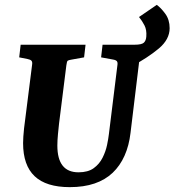

<svg xmlns="http://www.w3.org/2000/svg" viewBox="-20 -757 718 790"><path d="M267 13Q170 13 122.5 -32Q75 -77 75 -168Q75 -179 76 -195Q77 -211 79 -229L112 -490Q114 -502 109.5 -507Q105 -512 94 -514L59 -521L65 -573H332L326 -521L276 -512Q263 -510 259 -507.5Q255 -505 253 -488L223 -249Q221 -231 218.5 -205Q216 -179 216 -158Q216 -48 303 -48Q342 -48 365.5 -65Q389 -82 402 -108Q415 -134 420.5 -160.5Q426 -187 428 -205L463 -488Q465 -500 461 -505Q457 -510 445 -512L396 -521L402 -573H561L517 -210Q511 -158 492.5 -116.5Q474 -75 443.5 -46Q413 -17 369 -2Q325 13 267 13ZM515 -480 491 -573Q502 -573 512.5 -573Q523 -573 534 -573Q563 -573 572 -581.5Q581 -590 582 -607Q584 -634 574.5 -652.5Q565 -671 552 -687L625 -737Q642 -725 660 -700.5Q678 -676 678 -641Q678 -595 633.5 -557.5Q589 -520 515 -480Z"/></svg>

Font: Rasa
Style: Italic
Weight: 400
Italic angle: -7.10001°
Designer: Anna Giedrys (Yrsa+Rasa design), David Brezina (Yrsa art-direction, Rasa art-direction, design)
Foundry: Rosetta Type Foundry
Version: Version 2.004